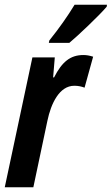

<svg xmlns="http://www.w3.org/2000/svg" viewBox="-27 -786 469 806"><path d="M180 -616 178 -606H264C297 -633 392 -723 421 -758L422 -766H286C257 -718 221 -667 180 -616ZM-7 0H113L172 -279C187 -351 222 -426 285 -426C301 -426 315 -423 328 -418L364 -548C348 -553 336 -555 323 -555C268 -555 233 -526 200 -461H196L203 -545H109Z"/></svg>

Font: Noto Sans ExtraCondensed
Style: Bold Italic
Weight: 700
Width: 2
Italic angle: -12°
Designer: Monotype Design Team
Foundry: Monotype Imaging Inc.
Version: Version 2.013